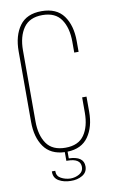

<svg xmlns="http://www.w3.org/2000/svg" viewBox="-95 -754 559 954"><g transform="rotate(-10 185.0 -277.0)"><path d="M185 -705Q261 -705 296.5 -656Q332 -607 332 -528V-474H310V-529Q310 -599 280.5 -642Q251 -685 186 -685Q121 -685 91 -642Q61 -599 61 -529V-171Q61 -101 90.5 -58.5Q120 -16 186 -16Q251 -16 280.5 -58.5Q310 -101 310 -171V-248H332V-172Q332 -95 297.5 -46Q263 3 192 5V39Q267 41 267 92Q267 122 241.5 137Q216 152 183 151Q149 151 123.5 136.5Q98 122 98 92V88H115V91Q115 115 136 126.5Q157 138 183 139Q208 139 228.5 127Q249 115 249 92Q249 49 183 49H178V5Q107 2 73 -46.5Q39 -95 39 -172V-528Q39 -607 74.5 -656Q110 -705 185 -705Z"/></g></svg>

Font: TypoPRO Bebas Neue
Style: Regular
Weight: 300
Designer: Ryoichi Tsunekawa
Foundry: Ryoichi Tsunekawa
Version: Version 001.003